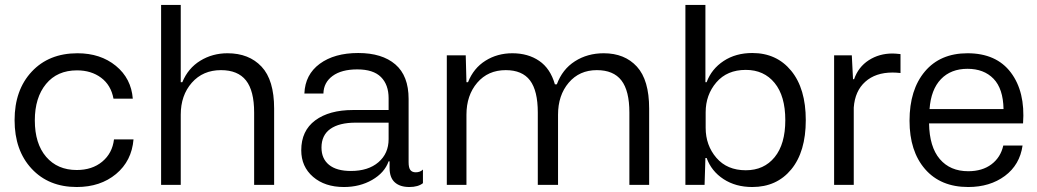

<svg xmlns="http://www.w3.org/2000/svg" viewBox="-20 -749 4204 778"><path d="M291 8.8Q177.2 8.8 108.2 -65.4Q39.1 -139.6 39.1 -262.2Q39.1 -384.3 108.6 -458.7Q178.2 -533.2 293.9 -533.2Q387.2 -533.2 449.5 -482.2Q511.7 -431.2 518.1 -349.1H439.9Q429.7 -404.3 389.6 -434.1Q349.6 -463.9 292 -463.9Q211.9 -463.9 166.5 -408.7Q121.1 -353.5 121.1 -261.2Q121.1 -167 167 -113.5Q212.9 -60.1 291 -60.1Q353.5 -60.1 394.3 -94Q435.1 -127.9 441.9 -184.1H521Q513.7 -96.7 450.2 -43.9Q386.7 8.8 291 8.8Z M632.8 0V-729H712.4V-416H718.8Q742.2 -472.7 791.5 -502.9Q840.8 -533.2 901.9 -533.2Q988.8 -533.2 1039.8 -479Q1090.8 -424.8 1090.8 -309.1V0H1009.8V-293Q1009.8 -381.3 976.8 -423.1Q943.8 -464.8 875.5 -464.8Q802.2 -464.8 757.3 -413.8Q712.4 -362.8 712.4 -284.2V0Z M1373.5 8.8Q1296.4 8.8 1248.5 -32.5Q1200.7 -73.7 1200.7 -140.1Q1200.7 -219.2 1257.3 -261.2Q1314 -303.2 1410.6 -303.2H1554.7V-351.1Q1554.7 -405.8 1523.7 -436.8Q1492.7 -467.8 1427.7 -467.8Q1363.8 -467.8 1327.6 -441.2Q1291.5 -414.6 1290.5 -370.1H1213.4Q1216.3 -446.8 1275.6 -490.5Q1335 -534.2 1431.6 -534.2Q1528.3 -534.2 1582 -488Q1635.7 -441.9 1635.7 -348.1V-91.8Q1635.7 -69.3 1642.8 -60.1Q1649.9 -50.8 1664.6 -50.8Q1682.6 -50.8 1693.8 -62V-6.8Q1674.3 8.8 1638.7 8.8Q1600.6 8.8 1579.6 -10.3Q1558.6 -29.3 1558.6 -68.8V-95.2H1554.7Q1538.1 -48.8 1488 -20Q1438 8.8 1373.5 8.8ZM1282.7 -150.9Q1282.7 -106 1313.2 -81.1Q1343.8 -56.2 1401.9 -56.2Q1472.2 -56.2 1513.4 -91.6Q1554.7 -127 1554.7 -185.1V-252H1421.4Q1354.5 -252 1318.6 -226.6Q1282.7 -201.2 1282.7 -150.9Z M1790.5 0V-524.9H1867.2L1870.1 -416H1876.5Q1898.9 -472.7 1947 -502.9Q1995.1 -533.2 2056.2 -533.2Q2119.6 -533.2 2164.8 -502.4Q2210 -471.7 2228.5 -407.2H2236.3Q2258.8 -468.3 2309.6 -500.7Q2360.4 -533.2 2426.3 -533.2Q2511.2 -533.2 2560.8 -479Q2610.4 -424.8 2610.4 -309.1V0H2530.3V-293Q2530.3 -381.3 2498 -423.1Q2465.8 -464.8 2398.4 -464.8Q2327.6 -464.8 2284.4 -413.8Q2241.2 -362.8 2241.2 -284.2V0H2159.2V-293Q2159.2 -381.3 2127.7 -423.1Q2096.2 -464.8 2029.3 -464.8Q1957.5 -464.8 1913.8 -413.8Q1870.1 -362.8 1870.1 -284.2V0Z M3028.3 8.8Q2960.9 8.8 2911.9 -23.2Q2862.8 -55.2 2843.3 -108.9H2838.4L2835 0H2757.3V-729H2838.4V-416H2843.3Q2863.3 -469.7 2912.4 -502Q2961.4 -534.2 3028.3 -534.2Q3127 -534.2 3186 -462.2Q3245.1 -390.1 3245.1 -262.2Q3245.1 -134.3 3186.3 -62.7Q3127.4 8.8 3028.3 8.8ZM2839.4 -231Q2839.4 -160.2 2882.8 -109.6Q2926.3 -59.1 3002 -59.1Q3075.7 -59.1 3118.9 -112.1Q3162.1 -165 3162.1 -262.2Q3162.1 -359.9 3118.9 -412.8Q3075.7 -465.8 3002 -465.8Q2926.3 -465.8 2882.8 -415.3Q2839.4 -364.7 2839.4 -293.9Z M3359.9 0V-524.9H3431.6L3436.5 -428.2H3440.9Q3458 -477.5 3500.2 -504.9Q3542.5 -532.2 3596.7 -532.2Q3606.9 -532.2 3628.9 -529.8V-453.1Q3611.3 -455.1 3596.7 -455.1Q3527.8 -455.1 3486.1 -417.7Q3444.3 -380.4 3439.5 -313V0Z M3903.3 8.8Q3791.5 8.8 3728.5 -63.7Q3665.5 -136.2 3665.5 -259.8Q3665.5 -385.7 3727.8 -459.5Q3790 -533.2 3900.4 -533.2Q4017.1 -533.2 4075.9 -455.3Q4134.8 -377.4 4125.5 -249H3744.6Q3746.1 -153.8 3788.1 -104.5Q3830.1 -55.2 3903.3 -55.2Q3960.4 -55.2 3997.6 -83.3Q4034.7 -111.3 4045.4 -159.2H4123.5Q4112.3 -81.1 4051.8 -36.1Q3991.2 8.8 3903.3 8.8ZM3746.6 -307.1H4046.4Q4044.9 -389.6 4005.9 -429.9Q3966.8 -470.2 3900.4 -470.2Q3833 -470.2 3792.7 -428.2Q3752.4 -386.2 3746.6 -307.1Z"/></svg>

Font: Lumene Sans
Style: Regular
Weight: 400
Designer: Deni Anggara
Version: Version 1.003;Glyphs 3.1.2 (3151)